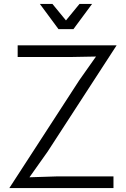

<svg xmlns="http://www.w3.org/2000/svg" viewBox="-20 -958 642 978"><path d="M27.5 0 384 -549.5 469 -670 333.5 -667.5H70V-727H574L222.5 -185.5L130 -55L271.5 -59.5H558V0ZM278 -809.5 183 -938H247L316 -854L385 -938H449L354 -809.5Z"/></svg>

Font: Spline Sans Light
Style: Regular
Weight: 300
Designer: Eben Sorkin, Mirko Velimirovic
Foundry: Sorkin Type
Version: Version 1.000; ttfautohint (v1.8.3)